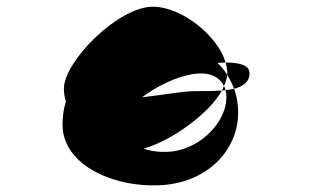

<svg xmlns="http://www.w3.org/2000/svg" viewBox="-20 -898 928 571"><path d="M166 -528C165 -406 323 -336 469 -348C613 -361 700 -470 687 -586C685 -603 682 -619 676 -634C668 -632 660 -631 651 -630C654 -617 654 -602 651 -586C638 -523 574 -460 496 -448C464 -444 432 -447 407 -456C490 -479 603 -561 640 -629C616 -627 588 -627 562 -627C521 -627 456 -614 403 -609C446 -642 506 -670 550 -677C600 -686 632 -671 646 -642C651 -654 655 -665 656 -675C648 -688 638 -700 627 -711C635 -711 643 -712 651 -712C629 -789 523 -878 434 -878C332 -878 170 -716 170 -634C170 -622 172 -609 176 -596C169 -574 166 -551 166 -528ZM640 -629C644 -629 647 -630 651 -630C650 -634 648 -638 646 -642C644 -638 642 -633 640 -629ZM651 -712C654 -701 656 -690 656 -680V-675C664 -662 671 -648 676 -634C703 -641 722 -654 722 -680C722 -705 691 -712 651 -712Z"/></svg>

Font: Ampere
Style: Ext
Weight: 400
Version: Version 1